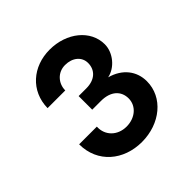

<svg xmlns="http://www.w3.org/2000/svg" viewBox="-110 -729 529 529"><g transform="rotate(-45 154.0 -465.0)"><path d="M214 -477C245 -483 272 -515 272 -548C272 -603 220 -645 154 -645C88 -645 37 -601 36 -535H105C105 -562 125 -585 154 -585C183 -585 203 -568 203 -544C203 -517 184 -498 150 -498H120V-445H154C192 -445 213 -425 213 -396C213 -367 188 -345 154 -345C119 -345 94 -370 96 -403H27C27 -331 83 -285 154 -285C225 -285 282 -331 282 -394C282 -433 258 -465 214 -477Z"/></g></svg>

Font: Goli SemiBold
Style: Regular
Weight: 600
Designer: jaikishan Patel
Foundry: MagicType
Version: Version 1.000;Glyphs 3.2 (3242)